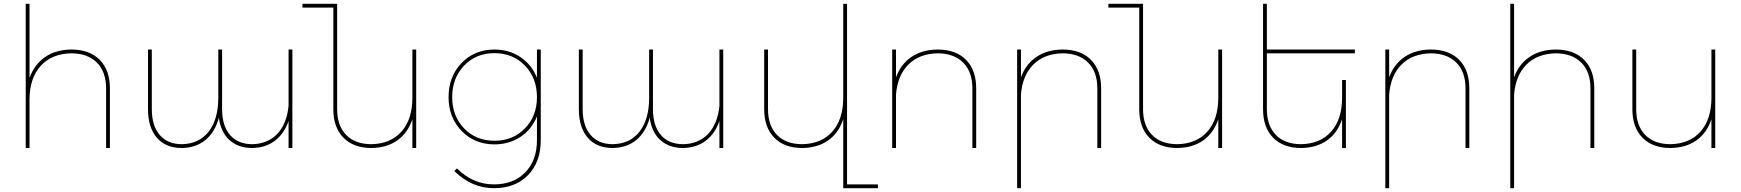

<svg xmlns="http://www.w3.org/2000/svg" viewBox="-20 -777 9140 1008"><path d="M354 -517Q450 -517 503.5 -463Q557 -409 557 -313V0H537V-313Q537 -400 488.5 -448.5Q440 -497 354 -497Q251 -495 193 -430.5Q135 -366 135 -253V0H115V-757H135V-368Q160 -438 216 -477Q272 -516 354 -517Z M1495 -517H1515V0H1495V-142Q1472 -75 1423 -38Q1374 -1 1304 0Q1231 0 1185 -41.5Q1139 -83 1129 -159Q1109 -84 1059 -42.5Q1009 -1 935 0Q850 0 803.5 -54Q757 -108 757 -204V-517H777V-204Q777 -117 818.5 -68.5Q860 -20 935 -20Q1026 -22 1076 -86.5Q1126 -151 1126 -264V-517H1146V-204Q1146 -117 1187.5 -68.5Q1229 -20 1305 -20Q1387 -22 1436.5 -75Q1486 -128 1495 -222Z M2145 -517H2165V0H2145V-151Q2121 -79 2066 -40Q2011 -1 1930 0Q1836 0 1783 -54Q1730 -108 1730 -204V-737H1568V-757H1750V-204Q1750 -117 1797.5 -68.5Q1845 -20 1930 -20Q2031 -22 2088 -86.5Q2145 -151 2145 -264Z M2799 -517H2819V-41Q2819 74 2752 142.5Q2685 211 2573 211Q2457 211 2365 121L2379 107Q2463 191 2573 191Q2676 191 2737.5 128Q2799 65 2799 -41V-166Q2772 -98 2712.5 -58.5Q2653 -19 2576 -19Q2472 -19 2403.5 -89.5Q2335 -160 2335 -267Q2335 -376 2403.5 -446.5Q2472 -517 2576 -517Q2653 -517 2712.5 -477Q2772 -437 2799 -369ZM2799 -267Q2799 -367 2736 -432.5Q2673 -498 2576 -498Q2479 -498 2416.5 -432.5Q2354 -367 2354 -267Q2354 -168 2416.5 -103Q2479 -38 2576 -38Q2673 -38 2736 -103Q2799 -168 2799 -267Z M3757 -517H3777V0H3757V-142Q3734 -75 3685 -38Q3636 -1 3566 0Q3493 0 3447 -41.5Q3401 -83 3391 -159Q3371 -84 3321 -42.5Q3271 -1 3197 0Q3112 0 3065.5 -54Q3019 -108 3019 -204V-517H3039V-204Q3039 -117 3080.5 -68.5Q3122 -20 3197 -20Q3288 -22 3338 -86.5Q3388 -151 3388 -264V-517H3408V-204Q3408 -117 3449.5 -68.5Q3491 -20 3567 -20Q3649 -22 3698.5 -75Q3748 -128 3757 -222Z M4427 191H4589V211H4407V-151Q4383 -79 4328 -40Q4273 -1 4192 0Q4098 0 4045 -54Q3992 -108 3992 -204V-517H4012V-204Q4012 -117 4059.5 -68.5Q4107 -20 4192 -20Q4293 -22 4350 -86.5Q4407 -151 4407 -264V-757H4427Z M4902 -517Q4998 -517 5051.5 -463Q5105 -409 5105 -313V0H5085V-313Q5085 -400 5036.5 -448.5Q4988 -497 4902 -497Q4806 -495 4749 -438Q4692 -381 4684 -281V0H4664V-517H4684V-371Q4709 -440 4765 -478Q4821 -516 4902 -517Z M5558 -517Q5654 -517 5707.5 -463Q5761 -409 5761 -313V0H5741V-313Q5741 -400 5692.5 -448.5Q5644 -497 5558 -497Q5462 -495 5405 -438Q5348 -381 5340 -281V211H5320V-517H5340V-371Q5365 -440 5421 -478Q5477 -516 5558 -517Z M6376 -517H6396V0H6376V-151Q6352 -79 6297 -40Q6242 -1 6161 0Q6067 0 6014 -54Q5961 -108 5961 -204V-737H5799V-757H5981V-204Q5981 -117 6028.5 -68.5Q6076 -20 6161 -20Q6262 -22 6319 -86.5Q6376 -151 6376 -264Z M7093 -497H6631V-204Q6631 -117 6678.5 -68.5Q6726 -20 6811 -20Q6912 -22 6969 -86.5Q7026 -151 7026 -264V-357H7046V0H7026V-151Q7002 -79 6947 -40Q6892 -1 6811 0Q6717 0 6664 -54Q6611 -108 6611 -204V-757H6631V-517H7093Z M7491 -517Q7587 -517 7640.5 -463Q7694 -409 7694 -313V0H7674V-313Q7674 -400 7625.5 -448.5Q7577 -497 7491 -497Q7395 -495 7338 -438Q7281 -381 7273 -281V211H7253V-517H7273V-371Q7298 -440 7354 -478Q7410 -516 7491 -517Z M8147 -517Q8243 -517 8296.5 -463Q8350 -409 8350 -313V0H8330V-313Q8330 -400 8281.5 -448.5Q8233 -497 8147 -497Q8051 -495 7994 -438Q7937 -381 7929 -281V211H7909V-757H7929V-371Q7954 -440 8010 -478Q8066 -516 8147 -517Z M8965 -517H8985V0H8965V-151Q8941 -79 8886 -40Q8831 -1 8750 0Q8656 0 8603 -54Q8550 -108 8550 -204V-517H8570V-204Q8570 -117 8617.5 -68.5Q8665 -20 8750 -20Q8851 -22 8908 -86.5Q8965 -151 8965 -264Z"/></svg>

Font: Montserrat arm Thin
Style: Regular
Weight: 250
Designer: Julieta Ulanovsky
Foundry: Julieta Ulanovsky
Version: Version 6.000;PS 006.000;hotconv 1.0.88;makeotf.lib2.5.64775